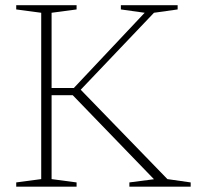

<svg xmlns="http://www.w3.org/2000/svg" viewBox="-20 -702 739 722"><path d="M609.5 -28.5 697 -16V0H466.5V-16L559 -28L253.5 -344H165V-371H257.5L524 -654L434.5 -666.5V-682.5H648V-666.5L559 -654L271 -351.5L271.5 -377ZM174 -654V-28.5L268 -16V0H41V-16L135 -28.5V-654L41 -666.5V-682.5H268V-666.5Z"/></svg>

Font: Newsreader ExtraLight
Style: Regular
Weight: 250
Designer: Hugues Gentile
Foundry: Production Type
Version: Version 1.003